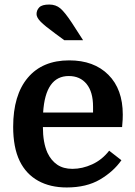

<svg xmlns="http://www.w3.org/2000/svg" viewBox="-20 -816 596 846"><path d="M518 -256H169Q169 -188 189 -143Q205 -109 232 -90.5Q259 -72 299 -72Q343 -72 386.5 -92Q430 -112 461 -152L515 -110Q480 -60 420.5 -25Q361 10 274 10Q201 10 148 -19.5Q95 -49 67 -106Q52 -137 45 -175Q38 -213 38 -257Q38 -397 102.5 -473.5Q167 -550 285 -550Q394 -550 457.5 -486.5Q521 -423 521 -311Q521 -300 520.5 -289.5Q520 -279 518 -256ZM283 -481Q180 -481 170 -320H390V-346Q390 -411 361.5 -446Q333 -481 283 -481ZM297 -715 346 -639H263L225 -667Q177 -702 159 -720.5Q141 -739 141 -754Q141 -771 153 -783.5Q165 -796 197 -796Q226 -796 246 -779Q266 -762 297 -715Z"/></svg>

Font: Domine
Style: Bold
Weight: 700
Designer: Pablo Impallari, Rodrigo Fuenzalida, Brenda Gallo
Foundry: Pablo Impallari, Rodrigo Fuenzalida, Brenda Gallo
Version: Version 2.000